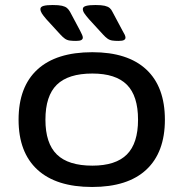

<svg xmlns="http://www.w3.org/2000/svg" viewBox="-20 -738 731 765"><path d="M347 7Q204 7 129 -62Q54 -131 54 -261Q54 -392 129 -461Q204 -530 348 -530Q489 -530 563 -461Q637 -392 637 -261Q637 -131 563 -62Q489 7 347 7ZM348 -78Q441 -78 485.5 -122.5Q530 -167 530 -261Q530 -356 485.5 -400.5Q441 -445 348 -445Q252 -445 206.5 -400.5Q161 -356 161 -261Q161 -167 206.5 -122.5Q252 -78 348 -78ZM452 -575Q438 -575 427.5 -576.5Q417 -578 408.5 -584Q400 -590 390 -601L335 -661Q322 -676 316 -685Q310 -694 310 -702Q310 -711 323 -714.5Q336 -718 360 -718Q384 -718 397 -715Q410 -712 417 -706Q424 -700 428 -691L468 -616Q474 -606 477 -599.5Q480 -593 480 -588Q480 -582 474 -578.5Q468 -575 452 -575ZM283 -575Q268 -575 257.5 -576.5Q247 -578 238.5 -584Q230 -590 220 -601L165 -661Q152 -676 146.5 -685Q141 -694 141 -702Q141 -711 153.5 -714.5Q166 -718 190 -718Q214 -718 227 -715Q240 -712 247 -706Q254 -700 259 -691L299 -616Q304 -606 307 -599.5Q310 -593 310 -588Q310 -582 304 -578.5Q298 -575 283 -575Z"/></svg>

Font: Asap Expanded Medium
Style: Regular
Weight: 500
Width: 7
Designer: Pablo Cosgaya
Foundry: Omnibus-Type
Version: Version 3.001